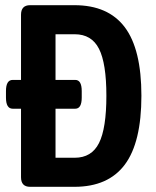

<svg xmlns="http://www.w3.org/2000/svg" viewBox="-20 -720 600 740"><path d="M96 0Q61 0 61 -37V-301H29Q3 -301 3 -344V-369Q3 -412 29 -412H61V-663Q61 -700 96 -700H267Q397 -700 461 -615Q525 -530 525 -351Q525 -171 461 -85.5Q397 0 267 0ZM194 -112H268Q333 -112 361.5 -168.5Q390 -225 390 -351Q390 -476 361.5 -532Q333 -588 268 -588H194V-412H270Q295 -412 295 -369V-344Q295 -301 270 -301H194Z"/></svg>

Font: Asap Condensed SemiBold
Style: Regular
Weight: 600
Width: 3
Designer: Pablo Cosgaya
Foundry: Omnibus-Type
Version: Version 3.001; ttfautohint (v1.8.4.7-5d5b)